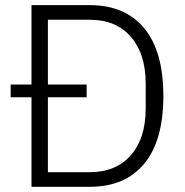

<svg xmlns="http://www.w3.org/2000/svg" viewBox="-20 -718 710 738"><path d="M101.1 0V-344.2H21V-393.1H101.1V-698.2H325.2Q460.4 -698.2 534.2 -609.6Q607.9 -521 607.9 -349.1Q607.9 -177.2 534.2 -88.6Q460.4 0 325.2 0ZM164.1 -56.2H325.2Q425.8 -56.2 482.9 -121.3Q540 -186.5 540 -300.8V-397Q540 -511.2 482.9 -576.7Q425.8 -642.1 325.2 -642.1H164.1V-393.1H313V-344.2H164.1Z"/></svg>

Font: Anuphan Light
Style: Regular
Weight: 300
Designer: Mike Abbink, Paul van der Laan, Pieter van Rosmalen, Mint Tantisuwanna
Foundry: Bold Monday; Cadson Demak
Version: Version 3.002;hotconv 1.0.109;makeotfexe 2.5.65596